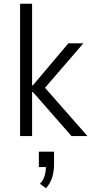

<svg xmlns="http://www.w3.org/2000/svg" viewBox="-20 -725 491 1023"><path d="M87 0V-705H151V-270H155L344 -494H424L204 -239L206 -273L446 0H361L155 -235H151V0ZM225 278 193 254Q211 235 218 211Q225 187 225 155L232 165H187V83H268V147Q268 187 258.5 219Q249 251 225 278Z"/></svg>

Font: Nunito Sans 7pt Condensed Light
Style: Regular
Weight: 300
Width: 3
Designer: Vernon Adams
Foundry: Vernon Adams
Version: Version 3.101;gftools[0.9.27]